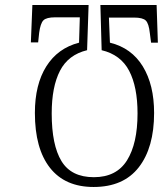

<svg xmlns="http://www.w3.org/2000/svg" viewBox="-20 -734 649 765"><path d="M609 -564H582L577 -602Q573 -640 561 -652Q549 -664 514 -664H414L418 -564Q504 -543 549 -469.5Q594 -396 594 -284Q594 -146 533 -67.5Q472 11 353 11Q239 11 179 -65.5Q119 -142 119 -284Q119 -397 164.5 -469.5Q210 -542 295 -564L298 -665H200Q165 -665 153 -653Q141 -641 136 -603L132 -565H103L109 -714H333L327 -534Q252 -516 219 -452Q186 -388 186 -282Q186 -156 225 -92Q264 -28 354 -28Q444 -28 486 -95Q528 -162 528 -282Q528 -388 494.5 -452Q461 -516 385 -534L380 -714H604Z"/></svg>

Font: Noto Serif CondLight
Style: Regular
Weight: 300
Width: 3
Designer: Monotype Design Team
Foundry: Monotype Imaging Inc.
Version: Version 1.001